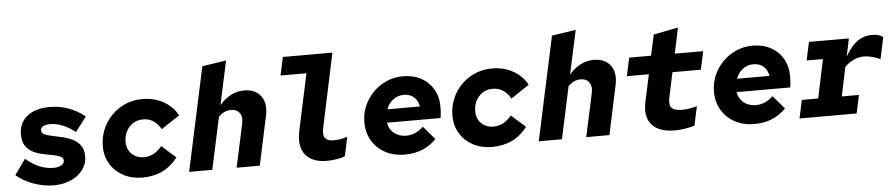

<svg xmlns="http://www.w3.org/2000/svg" viewBox="-43 -1020 6107 1313"><g transform="rotate(-5 3010.5 -363.0)"><path d="M283 11Q212 11 142.5 -14.5Q73 -40 26 -81L101 -187Q152 -144 199 -126Q246 -108 290 -108Q323 -108 344 -120Q365 -132 365 -151Q365 -171 345 -180.5Q325 -190 293.5 -195.5Q262 -201 226.5 -208.5Q191 -216 159.5 -231.5Q128 -247 108 -276.5Q88 -306 88 -356Q88 -433 144 -479Q200 -525 302 -525Q370 -525 431.5 -502Q493 -479 541 -439L465 -339Q423 -372 380 -390Q337 -408 296 -408Q228 -408 228 -371Q228 -352 248.5 -342.5Q269 -333 301.5 -326.5Q334 -320 370.5 -311.5Q407 -303 439.5 -287Q472 -271 492.5 -243Q513 -215 513 -169Q513 -116 482.5 -75.5Q452 -35 400 -12Q348 11 283 11Z M891 11Q818 11 761 -19.5Q704 -50 671.5 -103.5Q639 -157 639 -225Q639 -288 662 -342Q685 -396 725.5 -437Q766 -478 819.5 -501Q873 -524 935 -524Q1021 -524 1084 -486.5Q1147 -449 1177 -391L1051 -307Q1035 -339 1004 -362Q973 -385 930 -385Q870 -385 833.5 -343.5Q797 -302 797 -243Q797 -190 830 -158.5Q863 -127 913 -127Q951 -127 981.5 -144.5Q1012 -162 1037 -192L1134 -106Q1045 11 891 11Z M1212 0 1365 -712 1530 -737 1465 -436Q1540 -522 1634 -522Q1712 -522 1749.5 -471Q1787 -420 1769 -337L1697 0H1538L1602 -297Q1612 -341 1593 -369Q1574 -397 1533 -397Q1487 -397 1448 -358L1371 0Z M2158 7Q2056 7 2010 -51Q1964 -109 1988 -220L2070 -602H1892L1919 -727H2259L2151 -218Q2141 -169 2158 -149Q2175 -129 2215 -129Q2238 -129 2261 -132.5Q2284 -136 2310 -145L2282 -14Q2263 -5 2227 1Q2191 7 2158 7Z M2692 11Q2617 11 2559 -20Q2501 -51 2468 -106.5Q2435 -162 2435 -233Q2435 -292 2457.5 -344.5Q2480 -397 2520 -437.5Q2560 -478 2612.5 -501Q2665 -524 2724 -524Q2796 -524 2849.5 -495Q2903 -466 2933 -414Q2963 -362 2963 -293Q2963 -249 2957 -217H2589Q2596 -172 2630 -144.5Q2664 -117 2713 -117Q2746 -117 2776 -130.5Q2806 -144 2831 -168L2909 -77Q2824 11 2692 11ZM2600 -308H2823Q2816 -349 2789 -373Q2762 -397 2719 -397Q2679 -397 2647 -373Q2615 -349 2600 -308Z M3291 11Q3218 11 3161 -19.5Q3104 -50 3071.5 -103.5Q3039 -157 3039 -225Q3039 -288 3062 -342Q3085 -396 3125.5 -437Q3166 -478 3219.5 -501Q3273 -524 3335 -524Q3421 -524 3484 -486.5Q3547 -449 3577 -391L3451 -307Q3435 -339 3404 -362Q3373 -385 3330 -385Q3270 -385 3233.5 -343.5Q3197 -302 3197 -243Q3197 -190 3230 -158.5Q3263 -127 3313 -127Q3351 -127 3381.5 -144.5Q3412 -162 3437 -192L3534 -106Q3445 11 3291 11Z M3612 0 3765 -712 3930 -737 3865 -436Q3940 -522 4034 -522Q4112 -522 4149.5 -471Q4187 -420 4169 -337L4097 0H3938L4002 -297Q4012 -341 3993 -369Q3974 -397 3933 -397Q3887 -397 3848 -358L3771 0Z M4546 7Q4437 7 4388.5 -49Q4340 -105 4362 -205L4402 -391H4251L4278 -516H4428L4459 -659L4628 -692L4591 -516H4786L4759 -391H4564L4527 -217Q4517 -168 4537 -148.5Q4557 -129 4606 -129Q4629 -129 4655.5 -133Q4682 -137 4710 -145L4682 -14Q4658 -5 4618 1Q4578 7 4546 7Z M5092 11Q5017 11 4959 -20Q4901 -51 4868 -106.5Q4835 -162 4835 -233Q4835 -292 4857.5 -344.5Q4880 -397 4920 -437.5Q4960 -478 5012.5 -501Q5065 -524 5124 -524Q5196 -524 5249.5 -495Q5303 -466 5333 -414Q5363 -362 5363 -293Q5363 -249 5357 -217H4989Q4996 -172 5030 -144.5Q5064 -117 5113 -117Q5146 -117 5176 -130.5Q5206 -144 5231 -168L5309 -77Q5224 11 5092 11ZM5000 -308H5223Q5216 -349 5189 -373Q5162 -397 5119 -397Q5079 -397 5047 -373Q5015 -349 5000 -308Z M5402 0 5429 -125H5541L5597 -391H5485L5512 -516H5786L5760 -393Q5801 -464 5844.5 -495Q5888 -526 5941 -526Q5970 -526 5988 -521Q6006 -516 6021 -505L5989 -355Q5979 -362 5959 -368.5Q5939 -375 5917 -379.5Q5895 -384 5878 -384Q5843 -384 5808.5 -369Q5774 -354 5745 -324L5703 -125H5821L5794 0Z"/></g></svg>

Font: Red Hat Mono
Style: Bold Italic
Weight: 700
Italic angle: -12°
Monospace: yes
Designer: Pentagram, MCKL
Foundry: Pentagram, MCKL
Version: Version 1.023; ttfautohint (v1.8.3)